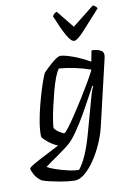

<svg xmlns="http://www.w3.org/2000/svg" viewBox="-161 -809 746 1072"><g transform="rotate(-10 212.0 -273.0)"><path d="M173 200Q162 200 139 197.5Q116 195 88 190Q60 185 34 179Q8 173 -9 166Q-35 147 -46.5 125.5Q-58 104 -60 91Q-57 83 -29 67Q-1 51 38.5 31Q78 11 116 -9Q85 -22 59.5 -43.5Q34 -65 31 -75Q30 -112 37.5 -156.5Q45 -201 56.5 -246Q68 -291 80 -329.5Q92 -368 101.5 -393Q111 -418 114 -422Q120 -429 133.5 -442Q147 -455 162.5 -468.5Q178 -482 192 -491Q206 -500 214 -500Q231 -500 259 -491.5Q287 -483 319 -469Q351 -455 380 -438L392 -500Q403 -500 418.5 -497.5Q434 -495 446.5 -487Q459 -479 459 -462Q459 -460 458.5 -455Q458 -450 456 -442L368 -67Q357 -22 336 25Q315 72 288 111.5Q261 151 231.5 175.5Q202 200 173 200ZM163 -71Q168 -71 187.5 -96.5Q207 -122 234 -162.5Q261 -203 289 -248Q317 -293 339.5 -332Q362 -371 373 -394Q328 -410 282 -419.5Q236 -429 195 -432Q184 -419 171.5 -386.5Q159 -354 148 -312Q137 -270 127.5 -228.5Q118 -187 113 -154.5Q108 -122 108 -110Q116 -96 135.5 -83.5Q155 -71 163 -71ZM208 145Q253 90 290 -42L343 -233Q349 -257 356 -276.5Q363 -296 367 -301L362 -304Q337 -258 309.5 -207.5Q282 -157 253 -110Q224 -63 195 -28Q183 -13 160.5 4.5Q138 22 112.5 40Q87 58 65 73Q43 88 32 97Q45 106 76.5 117Q108 128 144 136.5Q180 145 208 145ZM307 -569Q289 -569 266.5 -609Q244 -649 213 -725Q217 -731 222 -736.5Q227 -742 238 -746L318 -647L443 -746Q463 -736 466 -725Q399 -650 361.5 -609.5Q324 -569 307 -569Z"/></g></svg>

Font: Texturina Light
Style: Italic
Weight: 300
Italic angle: -11°
Designer: Guillermo Torres Carreño
Foundry: Omnibus-Type
Version: Version 1.002; ttfautohint (v1.8.3)